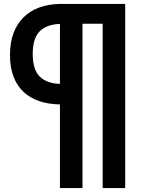

<svg xmlns="http://www.w3.org/2000/svg" viewBox="-20 -720 741 980"><path d="M619 240H504V-599H401V240H286V-187Q227 -188 180 -204Q133 -220 100 -251Q67 -282 49 -329Q31 -376 31 -439Q31 -503 49 -551Q67 -599 100.5 -632Q134 -665 181 -682Q228 -699 286 -700H619ZM147 -445Q147 -365 182.5 -329.5Q218 -294 286 -292V-598Q216 -595 181.5 -559Q147 -523 147 -445Z"/></svg>

Font: Tilda Sans Bold
Style: Regular
Weight: 700
Designer: ParaType Ltd
Foundry: ParaType Ltd
Version: Version 1.009